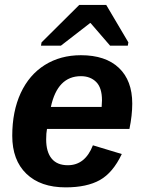

<svg xmlns="http://www.w3.org/2000/svg" viewBox="-20 -767 596 796"><path d="M174.8 -232.4Q171.4 -215.3 171.4 -189Q171.4 -137.2 194.1 -109.6Q216.8 -82 261.2 -82Q333 -82 365.2 -164.6L484.9 -128.4Q448.2 -50.8 394 -20.5Q339.8 9.8 252 9.8Q147.9 9.8 89.4 -46.6Q30.8 -103 30.8 -204.1Q30.8 -305.2 65.9 -381.3Q101.1 -457 165.8 -497.6Q230.5 -538.1 315.4 -538.1Q417.5 -538.1 472.9 -485.6Q528.3 -433.1 528.3 -337.4Q528.3 -289.1 516.6 -232.4ZM190.9 -323.7H401.4L402.8 -351.1Q402.8 -403.3 378.7 -427.2Q354.5 -451.2 315.4 -451.2Q218.3 -451.2 190.9 -323.7ZM353.5 -671.4 232.4 -577.6H149.9L152.3 -591.3L308.6 -746.6H420.4L512.2 -591.3L509.8 -577.6H436.5L355.5 -671.4Z"/></svg>

Font: Arimo
Style: Bold Italic
Weight: 700
Italic angle: -12°
Designer: Steve Matteson
Foundry: Monotype Imaging Inc.
Version: Version 1.33